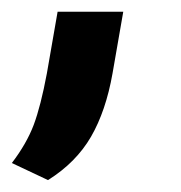

<svg xmlns="http://www.w3.org/2000/svg" viewBox="-62 -156 305 324"><path d="M19 147.9 -42 119.1Q-17.1 86.4 -5.1 54.7Q6.8 22.9 17.1 -32.2L35.2 -136.2H146L127.9 -32.2Q116.7 31.2 91.6 74.7Q66.4 118.2 19 147.9Z"/></svg>

Font: Creato Display
Style: Bold Italic
Weight: 700
Italic angle: -10°
Version: Version 1.000